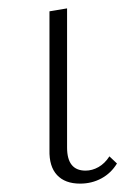

<svg xmlns="http://www.w3.org/2000/svg" viewBox="-20 -434 322 458"><path d="M98 -76V-407L140 -414V-82Q140 -27 184 -27Q200 -27 215 -35.5Q230 -44 241 -61L259 -44Q245 -21 222 -8.5Q199 4 171 4Q135 4 116 -16.5Q97 -37 98 -76Z"/></svg>

Font: Ysabeau Light
Style: Regular
Weight: 300
Designer: Christian Thalmann (Catharsis Fonts)
Version: Version 0.003